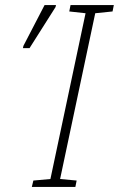

<svg xmlns="http://www.w3.org/2000/svg" viewBox="-20 -734 467 754"><path d="M105 0H276L281 -25L216 -31L354 -682L422 -689L427 -714H257L252 -689L316 -682L178 -31L111 -25ZM70 -545H96L198 -706L200 -714H155L72 -554Z"/></svg>

Font: Noto Sans SemiCondensed ExtraLight
Style: Italic
Weight: 200
Width: 4
Italic angle: -12°
Designer: Monotype Design Team
Foundry: Monotype Imaging Inc.
Version: Version 2.013